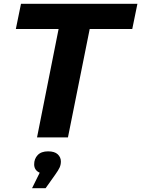

<svg xmlns="http://www.w3.org/2000/svg" viewBox="-20 -720 740 1006"><path d="M174 0 287 -568H63L90 -700H700L673 -568H450L336 0ZM148 266 188 185Q159 172 159 141Q159 112 177.5 92.5Q196 73 232 73Q266 73 282.5 88.5Q299 104 299 126Q299 143 292.5 157.5Q286 172 268 197L219 266Z"/></svg>

Font: Montserrat
Style: Bold Italic
Weight: 700
Italic angle: -11.3°
Designer: Julieta Ulanovsky
Foundry: Julieta Ulanovsky
Version: Version 9.000; ttfautohint (v1.8.4.7-5d5b)